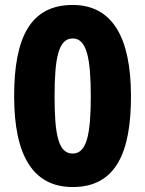

<svg xmlns="http://www.w3.org/2000/svg" viewBox="-20 -744 586 774"><path d="M508 -356C508 -593 433 -724 273 -724C104 -724 37 -595 37 -356C37 -119 112 10 273 10C450 10 508 -134 508 -356ZM200 -356C200 -511 216 -589 273 -589C329 -589 346 -511 346 -356C346 -200 329 -125 273 -125C215 -125 200 -201 200 -356Z"/></svg>

Font: Noto Sans Georgian SemiCondensed ExtraBold
Style: Regular
Weight: 800
Width: 4
Designer: Monotype Design Team, Akaki Razmadze
Foundry: Google LLC
Version: Version 2.005